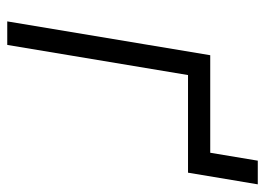

<svg xmlns="http://www.w3.org/2000/svg" viewBox="-118 -594 713 516"><g transform="rotate(90 238.0 -336.5)"><path d="M475.9 -673.3 444.6 -485.8H182.2L101.2 0H38L128.9 -545.5H391L412.3 -673.3Z"/></g></svg>

Font: Inter P Light
Style: Italic
Weight: 300
Italic angle: 9.39999°
Designer: Rasmus Andersson
Foundry: rsms
Version: Version 3.018;git-588b23468